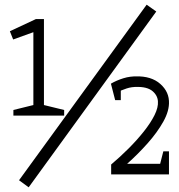

<svg xmlns="http://www.w3.org/2000/svg" viewBox="-20 -742 761 817"><path d="M37 -274 122 -295V-605L36 -574L22 -609L133 -661H167V-295L253 -274V-250H37ZM604 -722 645 -693 102 55 61 25ZM453 0V-42Q491 -74 527 -110Q563 -146 592 -182.5Q621 -219 637.5 -252Q654 -285 652 -311H699Q701 -271 675 -224.5Q649 -178 607.5 -131.5Q566 -85 521 -45H699V0ZM473 -347 452 -386Q476 -400 505 -409Q534 -418 566 -417V-372Q541 -373 518.5 -365.5Q496 -358 473 -347ZM652 -302Q654 -332 630.5 -353Q607 -374 557 -372V-417Q624 -419 662.5 -384.5Q701 -350 699 -302ZM699 -98V0H650L675 -98ZM494 -316H470L452 -386H494Z"/></svg>

Font: Epunda Slab Light
Style: Regular
Weight: 300
Designer: Simon Atzbach
Foundry: typofactur
Version: Version 1.102